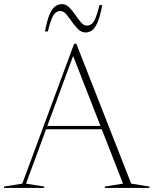

<svg xmlns="http://www.w3.org/2000/svg" viewBox="-27 -932 761 952"><path d="M195 -291V-307.5H495.5V-291ZM623.5 -21.5 714 -7V0H492.5V-7L583 -21.5L331.5 -665H339.5L102 -21.5L192.5 -7V0H-7V-7L83.5 -21.5L340.5 -715H351.5ZM480 -906.5Q469 -848 455.8 -819Q442.5 -790 428 -780.5Q413.5 -771 398 -771Q377 -771 360.5 -787.2Q344 -803.5 329.5 -824.2Q315 -845 301.5 -861.2Q288 -877.5 272.5 -877.5Q259 -877.5 248.5 -868.8Q238 -860 229 -838Q220 -816 210 -776H196Q207 -834.5 220.2 -863.5Q233.5 -892.5 248.8 -902Q264 -911.5 280.5 -911.5Q300.5 -911.5 316.5 -895.2Q332.5 -879 346.8 -858Q361 -837 374.8 -821Q388.5 -805 403.5 -805Q417 -805 427.8 -813.8Q438.5 -822.5 447.5 -844.5Q456.5 -866.5 466 -906.5Z"/></svg>

Font: Newsreader 60pt ExtraLight
Style: Regular
Weight: 250
Designer: Hugues Gentile
Foundry: Production Type
Version: Version 1.003